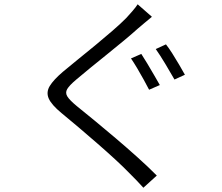

<svg xmlns="http://www.w3.org/2000/svg" viewBox="-20 -820 1040 901"><path d="M643.1 -566.9Q655.3 -548.3 671.6 -521.2Q688 -494.1 703.6 -466.8Q719.2 -439.5 730 -420.9L679.7 -398.9Q669.4 -418.9 654.5 -446Q639.6 -473.1 623.8 -499.8Q607.9 -526.4 594.7 -545.9ZM758.8 -611.8Q772 -595.2 788.6 -569.1Q805.2 -543 821 -515.9Q836.9 -488.8 847.7 -469.2L798.8 -446.8Q780.8 -478.5 755.9 -520Q731 -561.5 710.9 -589.8ZM692.9 -741.2Q677.7 -729 658.2 -712.4Q638.7 -695.8 627 -686Q601.1 -662.6 563.5 -631.3Q525.9 -600.1 484.1 -566.4Q442.4 -532.7 403.6 -501.2Q364.7 -469.7 336.9 -445.8Q305.7 -419.4 295.4 -402.1Q285.2 -384.8 296.1 -367.2Q307.1 -349.6 340.8 -321.8Q376 -293.5 423.6 -254.4Q471.2 -215.3 523.4 -170.9Q575.7 -126.5 625.7 -81.5Q675.8 -36.6 715.8 3.9L652.8 61Q623 27.8 586.9 -7.8Q560.1 -35.6 520.5 -72Q481 -108.4 436 -147.5Q391.1 -186.5 347.7 -223.4Q304.2 -260.3 269 -289.1Q221.7 -328.1 208.7 -357.7Q195.8 -387.2 213.4 -416.3Q231 -445.3 274.9 -482.9Q303.2 -506.8 343.5 -539.3Q383.8 -571.8 427 -607.4Q470.2 -643.1 508.8 -676.5Q547.4 -710 572.8 -735.8Q586.4 -750.5 602.1 -768.6Q617.7 -786.6 626 -799.8Z"/></svg>

Font: Shanggu Mono N
Style: Regular
Weight: 350
Designer: GuiWonder
Version: Version 1.021